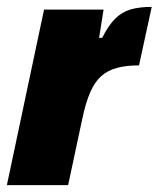

<svg xmlns="http://www.w3.org/2000/svg" viewBox="-32 -538 461 558"><path d="M-12 0 96 -510H269L256 -428H265Q283 -464 302.5 -483.5Q322 -503 347.5 -510.5Q373 -518 409 -518L372 -348Q336 -348 309 -341Q282 -334 263 -317.5Q244 -301 230.5 -270.5Q217 -240 207 -192L166 0Z"/></svg>

Font: Saira SemiCondensed Black
Style: Italic
Weight: 900
Width: 4
Italic angle: -12°
Designer: Hector Gatti with collaboration of the Omnibus-Type team
Foundry: Omnibus-Type
Version: Version 1.101